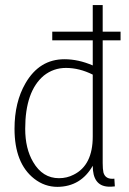

<svg xmlns="http://www.w3.org/2000/svg" viewBox="-20 -728 507 755"><path d="M185.5 -603.5V-569.3H344.7V-470.7Q288.1 -495.1 233.4 -495.1Q134.8 -495.1 80.1 -400.4Q37.1 -326.2 37.1 -221.7Q37.1 -85.9 114.3 -25.4Q155.3 6.8 206.1 6.8Q297.9 5.9 344.7 -76.2Q344.7 2 404.3 5.9Q417 6.8 431.6 4.9L429.7 -25.4Q394.5 -21.5 386.7 -49.8Q383.8 -63.5 383.8 -86.9V-569.3H454.1V-603.5H383.8V-708H344.7V-603.5ZM211.9 -27.3Q147.5 -27.3 110.4 -90.8Q79.1 -143.6 79.1 -221.7Q79.1 -369.1 152.3 -430.7Q190.4 -460.9 239.3 -460.9Q292 -460.9 344.7 -434.6V-191.4Q344.7 -78.1 269.5 -41Q243.2 -27.3 211.9 -27.3Z"/></svg>

Font: Yaldevi Colombo ExtraLight
Style: Regular
Weight: 275
Designer: Sol Matas, Denzil Rajitha, Kosala Senevirathne and Pathum Egodawatta
Foundry: Mooniak
Version: Version 1.020 ; ttfautohint (v1.6)